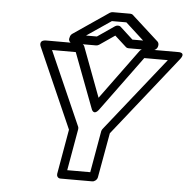

<svg xmlns="http://www.w3.org/2000/svg" viewBox="-61 -987 1059 1072"><g transform="rotate(5 468.0 -450.5)"><path d="M500 -379 725 -686H857L527 -271C524 -267 522 -262 521 -258L480 -25H351L392 -258C393 -263 392 -268 391 -271L208 -686H341L457 -379C457 -379 469 -337 500 -379ZM490 -443 385 -723C382 -730 374 -736 365 -736H172C124 -736 144 -698 144 -698L341 -251L297 0C295 11 302 25 317 25H496C507 25 522 15 525 0L570 -251L925 -698C957 -739 911 -736 911 -736H719C711 -736 701 -731 695 -723ZM710 -783H650L578 -849C570 -856 556 -855 547 -849L451 -783H390L527 -876H608ZM797 -764C798 -770 796 -779 791 -784L640 -921C637 -924 631 -926 625 -926H527C522 -926 516 -924 511 -921L313 -786C307 -782 301 -774 300 -766L298 -758C296 -747 304 -733 319 -733H451C456 -733 462 -735 467 -738L553 -797L618 -738C621 -735 626 -733 632 -733H766C777 -733 793 -743 796 -758Z"/></g></svg>

Font: Asimov
Style: XWidOuIt
Weight: 500
Designer: Google
Version: Version 2.000980; 2014